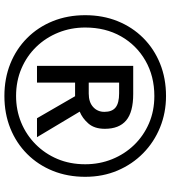

<svg xmlns="http://www.w3.org/2000/svg" viewBox="29 -793 774 872"><g transform="rotate(90 416.0 -357.0)"><path d="M279 -138V-575H407Q489 -575 527 -543Q565 -511 565 -446Q565 -399 541 -371.5Q517 -344 487 -332L603 -138H517L417 -311H355V-138ZM405 -373Q444 -373 466 -393Q488 -413 488 -444Q488 -479 468 -495Q448 -511 404 -511H355V-373ZM416 10Q336 10 269 -17Q202 -44 152.5 -93.5Q103 -143 76 -210Q49 -277 49 -357Q49 -437 76 -504Q103 -571 152.5 -620.5Q202 -670 269 -697Q336 -724 416 -724Q492 -724 558.5 -697Q625 -670 675.5 -620.5Q726 -571 754.5 -504Q783 -437 783 -357Q783 -277 756 -210Q729 -143 679.5 -93.5Q630 -44 563 -17Q496 10 416 10ZM416 -43Q480 -43 536 -66Q592 -89 635 -131.5Q678 -174 702 -231Q726 -288 726 -357Q726 -422 703 -479Q680 -536 638.5 -579Q597 -622 540.5 -646.5Q484 -671 416 -671Q326 -671 255.5 -630.5Q185 -590 145 -519.5Q105 -449 105 -357Q105 -292 128 -235Q151 -178 192.5 -135Q234 -92 291 -67.5Q348 -43 416 -43Z"/></g></svg>

Font: Noto Sans Balinese
Style: Regular
Weight: 400
Designer: Aditya Bayu, David Williams
Foundry: David Williams
Version: Version 2.003